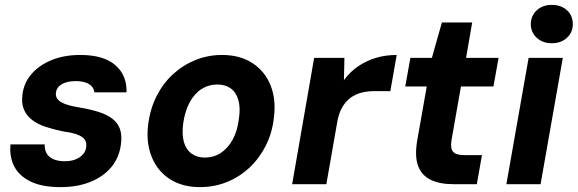

<svg xmlns="http://www.w3.org/2000/svg" viewBox="-20 -754 2365 786"><path d="M228 12Q152 12 105 -11Q58 -34 38 -73.5Q18 -113 23 -163H163Q162 -144 170 -128Q178 -112 197 -103Q216 -94 245 -94Q271 -94 289.5 -101.5Q308 -109 319.5 -122Q331 -135 333 -152Q335 -173 325.5 -184.5Q316 -196 295.5 -203.5Q275 -211 244 -215Q203 -223 169 -234Q135 -245 112 -262.5Q89 -280 78 -305.5Q67 -331 72 -368Q78 -415 109 -451Q140 -487 191 -508Q242 -529 309 -529Q404 -529 452 -487.5Q500 -446 498 -376H366Q364 -398 344 -410Q324 -422 290 -422Q254 -422 232.5 -409Q211 -396 209 -374Q207 -360 215 -349Q223 -338 243.5 -329.5Q264 -321 300 -315Q348 -307 383 -296Q418 -285 440 -268Q462 -251 471 -226Q480 -201 475 -163Q468 -108 435 -69Q402 -30 349 -9Q296 12 228 12Z M798 12Q726 12 675 -21Q624 -54 600.5 -113Q577 -172 587 -247Q595 -309 621 -360.5Q647 -412 687.5 -449.5Q728 -487 779.5 -508Q831 -529 889 -529Q962 -529 1013 -496Q1064 -463 1087.5 -405Q1111 -347 1101 -270Q1094 -209 1068 -157.5Q1042 -106 1001.5 -68Q961 -30 909.5 -9Q858 12 798 12ZM818 -109Q855 -109 884 -128Q913 -147 932.5 -182.5Q952 -218 958 -268Q965 -314 955.5 -345.5Q946 -377 924 -392.5Q902 -408 870 -408Q834 -408 805 -389.5Q776 -371 756.5 -335Q737 -299 730 -249Q724 -203 733 -172Q742 -141 764.5 -125Q787 -109 818 -109Z M1176 0 1266 -517H1390L1388 -426Q1413 -460 1446 -482.5Q1479 -505 1518.5 -517Q1558 -529 1604 -529L1578 -381H1514Q1486 -381 1461 -375Q1436 -369 1415.5 -354Q1395 -339 1380.5 -314Q1366 -289 1360 -251L1316 0Z M1836 0Q1780 0 1743 -18Q1706 -36 1691.5 -75Q1677 -114 1688 -179L1727 -400H1639L1660 -517H1748L1789 -662H1913L1888 -517H2021L2000 -400H1867L1828 -178Q1823 -145 1835.5 -132Q1848 -119 1881 -119H1953L1932 0Z M2053 0 2144 -517H2284L2193 0ZM2239 -577Q2201 -577 2177 -599.5Q2153 -622 2153 -655Q2153 -689 2177 -711.5Q2201 -734 2239 -734Q2277 -734 2301 -712Q2325 -690 2325 -655Q2325 -622 2301 -599.5Q2277 -577 2239 -577Z"/></svg>

Font: DM Sans 11pt ExtraBold
Style: Italic
Weight: 800
Italic angle: -10°
Version: Version 4.004;gftools[0.9.30]